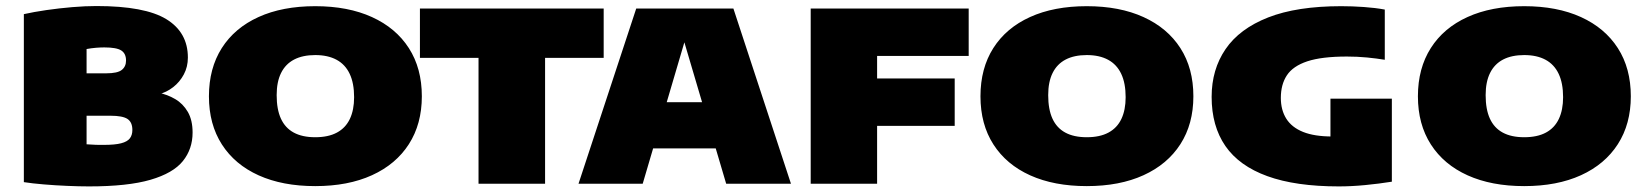

<svg xmlns="http://www.w3.org/2000/svg" viewBox="-20 -624 5589 652"><path d="M282 9Q248.5 9 208 7.2Q167.5 5.5 128.5 2.2Q89.5 -1 61 -5.5V-576Q94.5 -583.5 137.8 -589.8Q181 -596 225.5 -599.8Q270 -603.5 307.5 -603.5Q472 -603.5 545 -558.8Q618 -514 618 -428.5Q618 -397 604.2 -371.2Q590.5 -345.5 568 -328Q545.5 -310.5 519.5 -304L518.5 -309Q548.5 -303 575 -287.5Q601.5 -272 617.8 -244Q634 -216 634 -174Q634 -118 601 -77Q568 -36 491 -13.5Q414 9 282 9ZM332.5 -132Q370.5 -132 391.5 -137.5Q412.5 -143 421 -154.2Q429.5 -165.5 429.5 -182.5Q429.5 -209 413 -220Q396.5 -231 355 -231H253V-375H340.5Q379 -375 393.5 -386.5Q408 -398 408 -418.5Q408 -442 392 -452.5Q376 -463 334 -463Q322 -463 306.2 -461.8Q290.5 -460.5 274 -457.5V-134Q292 -132.5 306 -132.2Q320 -132 332.5 -132Z M1050.5 8Q939.5 8 858.5 -28.5Q777.5 -65 733.5 -133.5Q689.5 -202 689.5 -297Q689.5 -392 733.2 -460.8Q777 -529.5 858 -566.2Q939 -603 1050.5 -603Q1162 -603 1243.2 -566Q1324.5 -529 1368.5 -460.5Q1412.5 -392 1412.5 -297Q1412.5 -203 1368.5 -134.5Q1324.5 -66 1243.2 -29Q1162 8 1050.5 8ZM1050.5 -158Q1095 -158 1124.2 -173.8Q1153.5 -189.5 1168 -220Q1182.5 -250.5 1182.5 -294Q1182.5 -341.5 1167.5 -373.2Q1152.5 -405 1123 -421Q1093.5 -437 1050.5 -437Q1008 -437 978.8 -421.8Q949.5 -406.5 934.5 -376.2Q919.5 -346 919.5 -301Q919.5 -252.5 934 -221Q948.5 -189.5 977.5 -173.8Q1006.5 -158 1050.5 -158Z M1605 0V-427.5H1406V-595H2030V-427.5H1831V0Z M1944.5 0 2140.5 -595H2470.5L2666 0H2446L2294.5 -512.5H2313.5L2162.5 0ZM2139.5 -120 2189 -277H2420.5L2469.5 -120Z M2733 0V-595H3269.5V-434H2958.5V0ZM2862.5 -196.5V-357.5H3222V-196.5Z M3670.5 8Q3559.5 8 3478.5 -28.5Q3397.5 -65 3353.5 -133.5Q3309.5 -202 3309.5 -297Q3309.5 -392 3353.2 -460.8Q3397 -529.5 3478 -566.2Q3559 -603 3670.5 -603Q3782 -603 3863.2 -566Q3944.5 -529 3988.5 -460.5Q4032.5 -392 4032.5 -297Q4032.5 -203 3988.5 -134.5Q3944.5 -66 3863.2 -29Q3782 8 3670.5 8ZM3670.5 -158Q3715 -158 3744.2 -173.8Q3773.5 -189.5 3788 -220Q3802.5 -250.5 3802.5 -294Q3802.5 -341.5 3787.5 -373.2Q3772.5 -405 3743 -421Q3713.5 -437 3670.5 -437Q3628 -437 3598.8 -421.8Q3569.5 -406.5 3554.5 -376.2Q3539.5 -346 3539.5 -301Q3539.5 -252.5 3554 -221Q3568.5 -189.5 3597.5 -173.8Q3626.5 -158 3670.5 -158Z M4526.5 9Q4379.5 9 4283.8 -25.8Q4188 -60.5 4141.2 -128.2Q4094.5 -196 4094.5 -295Q4094.5 -388 4141.8 -457.2Q4189 -526.5 4286.5 -564.8Q4384 -603 4534.5 -603Q4572.5 -603 4611.5 -600.2Q4650.5 -597.5 4682.5 -591.5V-421Q4655.5 -425.5 4622.2 -428.8Q4589 -432 4554 -432Q4468.5 -432 4419.5 -415.8Q4370.5 -399.5 4350 -368.2Q4329.5 -337 4329.5 -291.5Q4329.5 -250.5 4348 -221Q4366.5 -191.5 4405 -176Q4443.5 -160.5 4504.5 -160.5Q4528.5 -160.5 4557.2 -162.5Q4586 -164.5 4609 -167.5L4498 -79V-289H4706.5V-7Q4662.5 0 4616 4.5Q4569.5 9 4526.5 9Z M5156 8Q5045 8 4964 -28.5Q4883 -65 4839 -133.5Q4795 -202 4795 -297Q4795 -392 4838.8 -460.8Q4882.5 -529.5 4963.5 -566.2Q5044.5 -603 5156 -603Q5267.5 -603 5348.8 -566Q5430 -529 5474 -460.5Q5518 -392 5518 -297Q5518 -203 5474 -134.5Q5430 -66 5348.8 -29Q5267.5 8 5156 8ZM5156 -158Q5200.5 -158 5229.8 -173.8Q5259 -189.5 5273.5 -220Q5288 -250.5 5288 -294Q5288 -341.5 5273 -373.2Q5258 -405 5228.5 -421Q5199 -437 5156 -437Q5113.5 -437 5084.2 -421.8Q5055 -406.5 5040 -376.2Q5025 -346 5025 -301Q5025 -252.5 5039.5 -221Q5054 -189.5 5083 -173.8Q5112 -158 5156 -158Z"/></svg>

Font: Encode Sans SC SemiExpanded Black
Style: Regular
Weight: 900
Width: 6
Designer: Multiple Designers
Foundry: Impallari Type
Version: Version 3.002